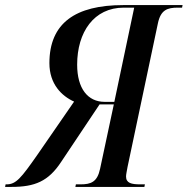

<svg xmlns="http://www.w3.org/2000/svg" viewBox="-66 -734 737 754"><path d="M-46 0H-21C71 0 124 -22 174 -98L325 -324H381L327 -71C316 -19 291 -10 250 -10H232L230 0H501L503 -10H485C450 -10 429 -15 429 -41C429 -49 432 -62 435 -79L554 -642C565 -695 591 -704 632 -704H649L651 -714H418C231 -714 128 -644 128 -486C128 -404 176 -357 225 -335L80 -125C17 -35 -3 -10 -40 -10H-44ZM345 -334C279 -334 237 -386 237 -480C237 -608 303 -704 420 -704H461L383 -334Z"/></svg>

Font: Noto Serif Display Condensed Medium
Style: Italic
Weight: 500
Width: 3
Italic angle: -12°
Designer: Monotype Design Team
Foundry: Monotype Imaging Inc.
Version: Version 2.009